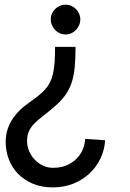

<svg xmlns="http://www.w3.org/2000/svg" viewBox="-20 -582 560 824"><path d="M197.8 -499Q197.8 -511.7 202.9 -523.2Q208 -534.7 216.6 -543.2Q225.1 -551.8 236.8 -556.9Q248.5 -562 261.7 -562Q274.4 -562 285.9 -556.9Q297.4 -551.8 305.9 -543.2Q314.5 -534.7 319.6 -523.2Q324.7 -511.7 324.7 -499Q324.7 -485.8 319.6 -474.1Q314.5 -462.4 305.9 -453.4Q297.4 -444.3 285.9 -439.2Q274.4 -434.1 261.7 -434.1Q248.5 -434.1 236.8 -439.2Q225.1 -444.3 216.6 -453.4Q208 -462.4 202.9 -474.1Q197.8 -485.8 197.8 -499ZM304.2 -380.9Q304.2 -330.1 300.5 -292.2Q296.9 -254.4 286.6 -224.9Q276.4 -195.3 258.3 -170.9Q240.2 -146.5 211.4 -122.1Q185.5 -100.1 164.3 -84Q143.1 -67.9 127.9 -52.5Q112.8 -37.1 104.5 -19.3Q96.2 -1.5 96.2 23.9Q96.2 45.9 105 66.4Q113.8 86.9 128.7 102.8Q143.6 118.7 163.8 128.4Q184.1 138.2 207 138.2Q246.6 138.2 272.9 124.5Q299.3 110.8 315.4 91.6Q331.5 72.3 338.4 51Q345.2 29.8 345.2 14.2L431.2 20Q428.7 61 411.4 97.7Q394 134.3 364.7 161.9Q335.4 189.5 295.4 205.8Q255.4 222.2 207 222.2Q157.7 222.2 120.1 206.1Q82.5 189.9 56.6 163.1Q30.8 136.2 17.6 100.8Q4.4 65.4 4.4 26.9Q4.4 -22.9 29.8 -64.9Q55.2 -106.9 105.5 -142.1Q128.4 -158.2 145.5 -171.9Q162.6 -185.5 175 -199.7Q187.5 -213.9 195.3 -230Q203.1 -246.1 207.8 -267.3Q212.4 -288.6 214.4 -316.2Q216.3 -343.8 216.3 -380.9Z"/></svg>

Font: Twentytwelve Slab
Style: TwentytwelveSlab
Weight: 400
Designer: Domenico Catapano
Version: Version 1.00 2012